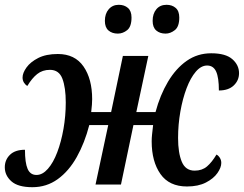

<svg xmlns="http://www.w3.org/2000/svg" viewBox="-38 -769 1016 800"><path d="M97 11Q37 11 9.5 -13.5Q-18 -38 -18 -72Q-18 -103 3.5 -124Q25 -145 66 -145Q66 -91 77 -65.5Q88 -40 114 -40Q139 -40 161.5 -65.5Q184 -91 200.5 -134.5Q217 -178 226.5 -232Q236 -286 236 -342Q236 -404 222 -441Q208 -478 170 -478Q139 -478 117 -460.5Q95 -443 76 -411Q68 -415 62 -424.5Q56 -434 56 -446Q56 -465 72.5 -488Q89 -511 121.5 -527.5Q154 -544 203 -544Q274 -544 310 -492Q346 -440 346 -356Q346 -345 345 -332.5Q344 -320 342 -302H425L474 -536H580L530 -302H610Q629 -373 662 -428.5Q695 -484 740 -515.5Q785 -547 842 -547Q902 -547 930 -522.5Q958 -498 958 -464Q958 -434 936 -413Q914 -392 874 -392Q874 -446 862.5 -471Q851 -496 825 -496Q800 -496 778 -470.5Q756 -445 739.5 -401.5Q723 -358 713.5 -304Q704 -250 704 -194Q704 -132 719.5 -95Q735 -58 773 -58Q804 -58 824.5 -75.5Q845 -93 864 -125Q872 -121 878 -111.5Q884 -102 884 -90Q884 -71 868 -48Q852 -25 820 -8.5Q788 8 741 8Q667 8 630.5 -44Q594 -96 594 -180Q594 -193 595.5 -208Q597 -223 600 -248H518L466 0H360L413 -248H334Q315 -174 282 -115Q249 -56 202.5 -22.5Q156 11 97 11ZM652 -629Q628 -629 613 -642Q598 -655 598 -682Q598 -712 613.5 -730.5Q629 -749 656 -749Q679 -749 694 -736Q709 -723 709 -696Q709 -658 690.5 -643.5Q672 -629 652 -629ZM453 -629Q429 -629 414 -642Q399 -655 399 -682Q399 -712 415 -730.5Q431 -749 457 -749Q480 -749 495 -736Q510 -723 510 -696Q510 -658 492 -643.5Q474 -629 453 -629Z"/></svg>

Font: Noto Serif Medium
Style: Italic
Weight: 500
Italic angle: -12°
Designer: Monotype Design Team
Foundry: Monotype Imaging Inc.
Version: Version 2.014; ttfautohint (v1.8.4.7-5d5b)